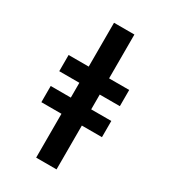

<svg xmlns="http://www.w3.org/2000/svg" viewBox="-229 -936 1057 1191"><g transform="rotate(30 300.0 -340.0)"><path d="M227 143V-171H83V-287H227V-393H83V-509H227V-823H373V-509H517V-393H373V-287H517V-171H373V143Z"/></g></svg>

Font: Iosevka Slab Heavy Extended
Style: Regular
Weight: 900
Width: 7
Monospace: yes
Designer: Belleve Invis
Foundry: Belleve Invis
Version: Version 11.1.0; ttfautohint (v1.8.3)